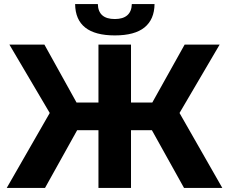

<svg xmlns="http://www.w3.org/2000/svg" viewBox="-20 -918 1119 938"><path d="M722 -282H620V0H461V-282H357L200 0H13L223 -366L26 -700H197L354 -417H461V-700H620V-417H724L882 -700H1053L857 -366L1066 0H879ZM347 -898H458Q460 -825 541 -825Q581 -825 602 -843.5Q623 -862 624 -898H735Q734 -823 686 -784Q638 -745 541 -745Q349 -745 347 -898Z"/></svg>

Font: Montserrat Alternates
Style: Bold
Weight: 700
Designer: Julieta Ulanovsky
Foundry: Julieta Ulanovsky
Version: Version 7.200